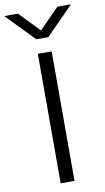

<svg xmlns="http://www.w3.org/2000/svg" viewBox="-151 -1020 586 1068"><g transform="rotate(-10 142.5 -485.5)"><path d="M101.6 0V-731.4H179.7V0ZM-45.9 -970.7H31.2L141.6 -856.4L253.9 -970.7H331.1L174.8 -812.5H107.4Z"/></g></svg>

Font: Gothic A1
Style: Regular
Weight: 400
Designer: HanYang I&C Co.,Ltd.
Foundry: HanYang I&C Co.,Ltd.
Version: Version 2.50